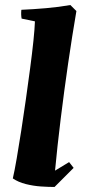

<svg xmlns="http://www.w3.org/2000/svg" viewBox="-20 -732 339 764"><path d="M197 12Q173 12 143 10Q113 8 83 0.5Q53 -7 31 -22Q38 -52 46.5 -101.5Q55 -151 64.5 -212Q74 -273 83 -337Q92 -401 100 -461Q108 -521 113 -569.5Q118 -618 119 -647L66 -658Q63 -675 65 -693Q112 -695 163.5 -699.5Q215 -704 260 -712L284 -688Q267 -589 251 -479Q235 -369 221.5 -259Q208 -149 199 -53L255 -87L273 -64Z"/></svg>

Font: Albura ExtraBold
Style: Italic
Weight: 758
Italic angle: -7°
Designer: Mercedes Jáuregui
Foundry: Omnibus-Type Team
Version: Version 1.000; ttfautohint (v1.8.3)